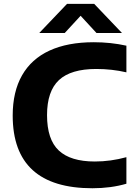

<svg xmlns="http://www.w3.org/2000/svg" viewBox="-20 -969 706 998"><path d="M46 -368.5Q46 -492 94.5 -577.2Q143 -662.5 237.2 -706Q331.5 -749.5 467.5 -749.5Q556 -749.5 637 -731.5V-593Q561.5 -610.5 480.5 -610.5Q348.5 -610.5 286.5 -552.8Q224.5 -495 224.5 -370.5Q224.5 -244 285.5 -186.8Q346.5 -129.5 473 -129.5Q555 -129.5 637 -152V-14Q556.5 9.5 460.5 9.5Q46 9.5 46 -368.5ZM614 -797.5H481.5L399 -887L316.5 -797.5H184L328.5 -949H469.5Z"/></svg>

Font: Encode Sans Semi Expanded
Style: Bold
Weight: 700
Width: 6
Designer: Multiple Designers
Foundry: Impallari Type
Version: Version 2.000